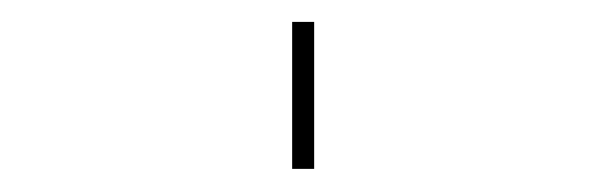

<svg xmlns="http://www.w3.org/2000/svg" viewBox="-20 -375 540 171"><path d="M240.2 -224.6V-355.5H259.8V-224.6Z"/></svg>

Font: Mgen+ 1m thin
Style: Regular
Weight: 100
Designer: [Source Han Sans]
Ryoko NISHIZUKA  (kana & ideographs); Paul D. Hunt (Latin, Greek & Cyrillic); Wenlong ZHANG  (bopomofo
Version: Version 1.059.20150602